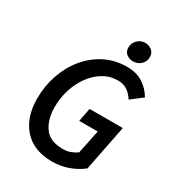

<svg xmlns="http://www.w3.org/2000/svg" viewBox="-199 -956 998 1088"><g transform="rotate(30 300.0 -411.5)"><path d="M307 12Q188 12 122.5 -60.5Q57 -133 57 -257Q57 -338 82.5 -412Q108 -486 155 -543Q202 -600 266.5 -633Q331 -666 410 -666Q471 -666 514 -638.5Q557 -611 583 -566L509 -509Q490 -539 465 -556Q440 -573 404 -573Q351 -573 307.5 -546.5Q264 -520 232.5 -476Q201 -432 184 -377Q167 -322 167 -265Q167 -184 203.5 -132Q240 -80 325 -80Q353 -80 376.5 -89Q400 -98 416 -111L448 -265H327L344 -353H561L502 -55Q466 -26 416 -7Q366 12 307 12ZM421 -709Q398 -709 379 -723Q360 -737 360 -765Q360 -794 381 -814.5Q402 -835 432 -835Q455 -835 474 -820Q493 -805 493 -778Q493 -748 472 -728.5Q451 -709 421 -709Z"/></g></svg>

Font: Source Sans Pro SemiBold
Style: Italic
Weight: 600
Italic angle: -11°
Designer: Paul D. Hunt
Foundry: Adobe Systems Incorporated
Version: Version 1.095;hotconv 1.0.109;makeotfexe 2.5.65596